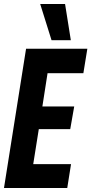

<svg xmlns="http://www.w3.org/2000/svg" viewBox="-29 -945 459 965"><path d="M-9 0 102 -700H410L390 -577H210L184 -410H344L324 -296H166L138 -120H328L309 0ZM230 -743 173 -925H298L327 -743Z"/></svg>

Font: Georama Condensed
Style: Bold Italic
Weight: 700
Width: 3
Italic angle: -9°
Designer: Jean-Baptiste Levee
Foundry: Production Type
Version: Version 1.000